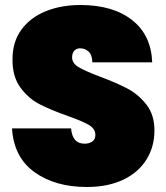

<svg xmlns="http://www.w3.org/2000/svg" viewBox="-20 -740 665 767"><path d="M327 7Q200 7 117.5 -52.5Q35 -112 28 -227H264Q269 -166 318 -166Q336 -166 348.5 -174.5Q361 -183 361 -201Q361 -226 334 -241.5Q307 -257 250 -277Q182 -301 137.5 -324Q93 -347 61 -391Q29 -435 30 -504Q30 -573 65.5 -621.5Q101 -670 162.5 -695Q224 -720 301 -720Q431 -720 507.5 -660Q584 -600 588 -491H349Q348 -521 334 -534Q320 -547 300 -547Q286 -547 277 -537.5Q268 -528 268 -511Q268 -487 294.5 -471.5Q321 -456 379 -434Q446 -409 489.5 -386Q533 -363 565 -322Q597 -281 597 -219Q597 -154 565 -102.5Q533 -51 472 -22Q411 7 327 7Z"/></svg>

Font: Fz Poppins Black
Style: Regular
Weight: 900
Designer: Ninad Kale (Devanagari), Jonny Pinhorn (Latin)
Foundry: Indian Type Foundry
Version: Vit hóa bi Vntype.Com & FontZin.Com